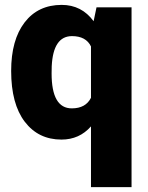

<svg xmlns="http://www.w3.org/2000/svg" viewBox="-20 -558 602 781"><path d="M25.4 -269.5Q25.4 -395.5 80.1 -466.8Q134.8 -538.1 231 -538.1Q312 -538.1 360.8 -471.7L372.6 -528.3H515.1V203.1H350.1V-43.9Q302.7 9.8 230 9.8Q136.2 9.8 80.8 -62.7Q25.4 -135.3 25.4 -269.5ZM189.9 -259.3Q189.9 -117.2 272 -117.2Q328.6 -117.2 350.1 -160.2V-369.1Q329.6 -411.1 272.9 -411.1Q196.3 -411.1 190.4 -288.6Z"/></svg>

Font: Roboto
Style: Regular
Weight: 900
Designer: Google
Version: Version 2.001171; 2014